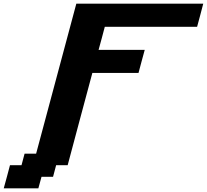

<svg xmlns="http://www.w3.org/2000/svg" viewBox="-54 -895 1121 1040"><path d="M-33.7 125H153.8L170.9 62.5H233.4L250 0H312.5Q334.5 -83 379.2 -250Q423.8 -417 446.3 -500H696.3Q701.7 -520.5 712.9 -562.3Q724.1 -604 730 -625H480Q485.8 -645.5 497.1 -687.5Q508.3 -729.5 513.7 -750H1013.7Q1019.5 -770.5 1030.5 -812.5Q1041.5 -854.5 1046.9 -875H359.4L141.6 -62.5H79.1L62.5 0H0Q-5.4 21 -16.6 62.5Q-27.8 104 -33.7 125Z"/></svg>

Font: Faithful 32x
Style: SemiboldOblique
Weight: 400
Foundry: Faithful Resource Pack
Version: Version 1.0; January 27, 2023